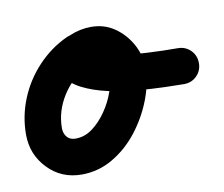

<svg xmlns="http://www.w3.org/2000/svg" viewBox="-86 -365 552 474"><g transform="rotate(-10 190.5 -127.5)"><path d="M105 -290Q122 -298 139.5 -291.5Q157 -285 165 -268Q173 -251 166.5 -233.5Q160 -216 143 -209Q104 -191 79.5 -152.5Q55 -114 55 -71Q55 -58 62.5 -49Q70 -40 84 -40Q107 -40 126.5 -54.5Q146 -69 161.5 -91.5Q177 -114 185.5 -138.5Q194 -163 194 -183Q194 -192 187 -203.5Q180 -215 169 -215Q166 -215 160 -213.5Q154 -212 157 -215Q159 -216 161 -221Q163 -226 162 -223Q162 -223 162 -223Q162 -223 162 -223Q160 -215 162.5 -221Q165 -227 162 -237Q162 -239 159.5 -241Q157 -243 158 -245Q159 -248 163.5 -243.5Q168 -239 172 -238Q184 -234 196.5 -231Q209 -228 221 -226Q258 -220 296 -218Q334 -216 371 -216Q371 -216 371 -216Q371 -216 371 -216Q390 -216 403 -203Q416 -190 416 -171Q416 -152 403 -139Q390 -126 371 -126Q354 -126 323 -127Q292 -128 255 -131Q218 -134 182 -142Q146 -150 118.5 -164Q91 -178 78.5 -199.5Q66 -221 78 -253Q78 -253 78 -253Q78 -253 78 -253Q88 -282 114.5 -293.5Q141 -305 169 -305Q202 -305 227.5 -287.5Q253 -270 268.5 -242Q284 -214 284 -183Q284 -144 268.5 -103.5Q253 -63 226 -28Q199 7 162.5 28.5Q126 50 84 50Q33 50 -1 14.5Q-35 -21 -35 -71Q-35 -117 -17.5 -160Q0 -203 32 -237Q64 -271 105 -290Q105 -290 105 -290Q105 -290 105 -290Z"/></g></svg>

Font: FRB American Cursive Black
Style: Bold Italic
Weight: 900
Italic angle: -25°
Version: Version 2.0;Modular Font Editor K font №1